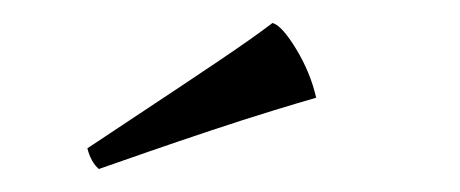

<svg xmlns="http://www.w3.org/2000/svg" viewBox="-20 -890 400 167"><path d="M255 -805Q241 -801 216.5 -793.5Q192 -786 163.5 -776.5Q135 -767 109 -758Q83 -749 66 -743Q59 -749 56 -761Q77 -775 108 -795.5Q139 -816 169.5 -836.5Q200 -857 217 -870Q225 -868 237.5 -847.5Q250 -827 255 -805Z"/></svg>

Font: Castoro Titling
Style: Regular
Weight: 400
Version: Version 2.04